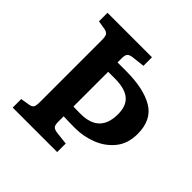

<svg xmlns="http://www.w3.org/2000/svg" viewBox="-182 -850 1001 1001"><g transform="rotate(45 318.0 -349.5)"><path d="M54 0V-63L103 -71Q122 -74 128 -84Q134 -94 134 -122V-576Q134 -603 128 -613.5Q122 -624 103 -628L54 -636V-699H382V-636L312 -628Q289 -625 281.5 -616Q274 -607 274 -584V-553H337Q467 -553 539.5 -510Q612 -467 612 -364Q612 -293 575 -246.5Q538 -200 480 -177Q422 -154 358 -154Q337 -154 314 -154.5Q291 -155 274 -156V-115Q274 -93 281 -83.5Q288 -74 312 -71L382 -63V0ZM274 -228Q286 -227 300 -227Q314 -227 328 -227Q467 -227 467 -364Q467 -426 432 -455Q397 -484 323 -484H274Z"/></g></svg>

Font: Literata 12pt SemiBold
Style: Regular
Weight: 600
Designer: Latin by Veronika Burian and Jose Scaglione. Greek by Irene Vlachou. Cyrillic by Vera Evstafieva.
Foundry: TypeTogether
Version: Version 3.002